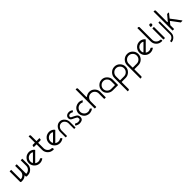

<svg xmlns="http://www.w3.org/2000/svg" viewBox="513 -2783 5142 5142"><g transform="rotate(-45 3084.0 -212.0)"><path d="M441.4 -420.9Q460.9 -420.9 501 -420.9Q501 -420.9 501 -385.7Q501 -350.6 501 -307.6Q501 -280.3 501 -253.9Q501 -226.6 501 -210.9Q501 -124 439.5 -62.5Q377.9 -1 291 -1Q290 -1 290 -1Q290 -1 289.1 -1Q289.1 -20.5 289.1 -60.5Q290 -60.5 290 -60.5Q290 -60.5 291 -60.5Q352.5 -60.5 397.5 -104.5Q441.4 -148.4 441.4 -210.9Q441.4 -222.7 441.4 -242.2Q441.4 -260.7 441.4 -281.2Q441.4 -311.5 441.4 -336.9Q441.4 -361.3 441.4 -361.3Q441.4 -381.8 441.4 -420.9Q441.4 -420.9 441.4 -420.9ZM290 -210.9Q290 -140.6 290 0Q278.3 0 254.9 0Q244.1 0 237.3 -6.8Q229.5 -14.6 229.5 -24.4Q229.5 -37.1 229.5 -63.5Q201.2 -35.2 163.1 -17.6Q124 -1 80.1 -1Q68.4 -1 44.9 -1Q34.2 -1 27.3 -7.8Q20.5 -14.6 20.5 -25.4Q20.5 -157.2 20.5 -420.9Q40 -420.9 80.1 -420.9Q80.1 -300.8 80.1 -60.5Q139.6 -60.5 182.6 -101.6Q225.6 -141.6 229.5 -201.2Q229.5 -274.4 229.5 -420.9Q250 -420.9 290 -420.9Q290 -420.9 290 -385.7Q290 -350.6 290 -308.6Q290 -280.3 290 -253.9Q290 -227.5 290 -210.9Z M906.2 -349.6Q908.2 -346.7 908.2 -342.8Q908.2 -342.8 908.2 -341.8Q908.2 -338.9 906.2 -336.9Q824.2 -254.9 660.2 -90.8Q699.2 -60.5 749 -59.6Q797.9 -58.6 837.9 -86.9Q840.8 -88.9 843.8 -88.9Q846.7 -88.9 849.6 -85.9Q850.6 -85 850.6 -85Q851.6 -84 851.6 -84Q860.4 -77.1 867.2 -71.3Q873 -66.4 881.8 -58.6Q884.8 -56.6 884.8 -51.8Q884.8 -46.9 880.9 -43.9Q823.2 0 751 0Q748 0 745.1 0Q668 -2 610.4 -53.7Q546.9 -109.4 540 -195.3Q540 -204.1 540 -212.9Q540 -287.1 587.9 -345.7Q640.6 -410.2 721.7 -420.9Q737.3 -422.9 752 -422.9Q815.4 -422.9 870.1 -385.7Q870.1 -385.7 876 -380.9Q882.8 -375 889.6 -368.2Q896.5 -362.3 901.4 -356.4Q906.2 -349.6 906.2 -349.6ZM613.3 -147.5Q616.2 -143.6 621.1 -142.6Q622.1 -142.6 623 -142.6Q626 -142.6 628.9 -145.5Q691.4 -208 816.4 -333Q819.3 -335.9 819.3 -339.8Q820.3 -340.8 819.3 -341.8Q819.3 -346.7 814.5 -348.6Q784.2 -362.3 752.9 -362.3Q737.3 -362.3 720.7 -359.4Q671.9 -349.6 637.7 -311.5Q607.4 -276.4 601.6 -231.4Q600.6 -220.7 600.6 -210.9Q599.6 -177.7 613.3 -147.5Z M1281.2 -30.3Q1281.2 -23.4 1281.2 -9.8Q1281.2 -5.9 1278.3 -2.9Q1275.4 0 1271.5 0Q1264.6 0 1251 0Q1166 -1 1105.5 -61.5Q1044.9 -122.1 1043 -207Q1043 -279.3 1043 -421.9Q1019.5 -421.9 970.7 -421.9Q968.8 -421.9 964.8 -421.9Q957 -421.9 948.2 -421.9Q939.5 -421.9 939.5 -421.9Q939.5 -432.6 939.5 -452.1Q939.5 -461.9 944.3 -470.7Q950.2 -480.5 959 -484.4Q963.9 -486.3 968.8 -486.3Q973.6 -486.3 977.5 -485.4Q999 -485.4 1043 -485.4Q1043 -554.7 1043 -693.4Q1062.5 -693.4 1102.5 -693.4Q1102.5 -624 1102.5 -485.4Q1127 -485.4 1176.8 -485.4Q1177.7 -485.4 1179.7 -486.3Q1181.6 -486.3 1183.6 -486.3Q1189.5 -486.3 1202.1 -486.3Q1214.8 -486.3 1214.8 -486.3Q1214.8 -479.5 1214.8 -470.7Q1214.8 -460.9 1214.8 -454.1Q1214.8 -440.4 1206.1 -431.6Q1196.3 -421.9 1183.6 -421.9Q1156.2 -421.9 1102.5 -421.9Q1102.5 -388.7 1102.5 -323.2Q1102.5 -319.3 1102.5 -312.5Q1102.5 -312.5 1102.5 -312.5Q1102.5 -312.5 1102.5 -311.5Q1102.5 -277.3 1102.5 -208Q1104.5 -147.5 1147.5 -104.5Q1190.4 -61.5 1251 -61.5Q1263.7 -60.5 1272.5 -51.8Q1281.2 -43 1281.2 -30.3ZM1102.5 -693.4Q1102.5 -680.7 1093.8 -671.9Q1085 -663.1 1072.3 -663.1Q1060.5 -663.1 1052.7 -670.9Q1043.9 -678.7 1043 -690.4Q1043 -701.2 1043 -723.6Q1052.7 -723.6 1072.3 -723.6Q1085 -723.6 1093.8 -714.8Q1102.5 -706.1 1102.5 -693.4Z M1667 -349.6Q1668.9 -346.7 1668.9 -342.8Q1668.9 -342.8 1668.9 -341.8Q1668.9 -338.9 1667 -336.9Q1585 -254.9 1420.9 -90.8Q1460 -60.5 1509.8 -59.6Q1558.6 -58.6 1598.6 -86.9Q1601.6 -88.9 1604.5 -88.9Q1607.4 -88.9 1610.4 -85.9Q1611.3 -85 1611.3 -85Q1612.3 -84 1612.3 -84Q1621.1 -77.1 1627.9 -71.3Q1633.8 -66.4 1642.6 -58.6Q1645.5 -56.6 1645.5 -51.8Q1645.5 -46.9 1641.6 -43.9Q1584 0 1511.7 0Q1508.8 0 1505.9 0Q1428.7 -2 1371.1 -53.7Q1307.6 -109.4 1300.8 -195.3Q1300.8 -204.1 1300.8 -212.9Q1300.8 -287.1 1348.6 -345.7Q1401.4 -410.2 1482.4 -420.9Q1498 -422.9 1512.7 -422.9Q1576.2 -422.9 1630.9 -385.7Q1630.9 -385.7 1636.7 -380.9Q1643.6 -375 1650.4 -368.2Q1657.2 -362.3 1662.1 -356.4Q1667 -349.6 1667 -349.6ZM1374 -147.5Q1377 -143.6 1381.8 -142.6Q1382.8 -142.6 1383.8 -142.6Q1386.7 -142.6 1389.6 -145.5Q1452.1 -208 1577.1 -333Q1580.1 -335.9 1580.1 -339.8Q1581.1 -340.8 1580.1 -341.8Q1580.1 -346.7 1575.2 -348.6Q1544.9 -362.3 1513.7 -362.3Q1498 -362.3 1481.4 -359.4Q1432.6 -349.6 1398.4 -311.5Q1368.2 -276.4 1362.3 -231.4Q1361.3 -220.7 1361.3 -210.9Q1360.4 -177.7 1374 -147.5Z M2099.6 -210Q2099.6 -143.6 2099.6 -10.7Q2099.6 -5.9 2097.7 -2.9Q2094.7 -1 2090.8 -1Q2079.1 0 2055.7 0Q2051.8 0 2048.8 -2.9Q2045.9 -5.9 2045.9 -9.8Q2045.9 -27.3 2045.9 -63.5Q2045.9 -63.5 2045.9 -63.5Q2045.9 -63.5 2045.9 -63.5Q2045.9 -108.4 2045.9 -197.3Q2045.9 -197.3 2045.9 -197.3Q2045.9 -198.2 2045.9 -198.2Q2046.9 -201.2 2046.9 -204.1Q2046.9 -206.1 2046.9 -209Q2046.9 -270.5 2006.8 -314.5Q1967.8 -358.4 1912.1 -358.4Q1856.4 -358.4 1817.4 -314.5Q1778.3 -270.5 1778.3 -209Q1778.3 -197.3 1778.3 -178.7Q1778.3 -159.2 1778.3 -139.6Q1778.3 -109.4 1778.3 -84Q1778.3 -59.6 1778.3 -59.6Q1778.3 -42 1778.3 -6.8Q1776.4 -3.9 1774.4 -2Q1772.5 -1 1769.5 -1Q1757.8 -1 1734.4 -1Q1730.5 -1 1727.5 -2.9Q1724.6 -5.9 1724.6 -10.7Q1724.6 -77.1 1724.6 -210Q1724.6 -295.9 1779.3 -356.4Q1834 -418 1912.1 -418Q1989.3 -418 2043.9 -356.4Q2099.6 -295.9 2099.6 -210Z M2257.8 0Q2228.5 0 2199.2 -8.8Q2169.9 -17.6 2141.6 -34.2Q2136.7 -37.1 2135.7 -42Q2134.8 -43.9 2134.8 -44.9Q2134.8 -47.9 2136.7 -51.8Q2142.6 -60.5 2154.3 -79.1Q2157.2 -83 2162.1 -84Q2166 -85 2170.9 -83Q2217.8 -55.7 2252 -56.6Q2287.1 -57.6 2311.5 -67.4Q2335.9 -76.2 2336.9 -102.5Q2336.9 -128.9 2331.1 -146.5Q2326.2 -161.1 2293 -177.7Q2259.8 -195.3 2235.4 -207Q2217.8 -214.8 2202.1 -222.7Q2185.5 -230.5 2174.8 -238.3Q2156.2 -251 2146.5 -270.5Q2136.7 -290 2136.7 -314.5Q2136.7 -330.1 2139.6 -340.8Q2142.6 -352.5 2143.6 -355.5Q2149.4 -372.1 2173.8 -395.5Q2198.2 -418.9 2247.1 -422.9Q2255.9 -423.8 2264.6 -423.8Q2295.9 -423.8 2320.3 -414.1Q2350.6 -401.4 2365.2 -391.6Q2370.1 -388.7 2370.1 -382.8Q2371.1 -377.9 2368.2 -374Q2364.3 -370.1 2357.4 -362.3Q2353.5 -357.4 2345.7 -348.6Q2343.8 -345.7 2338.9 -344.7Q2335 -344.7 2331.1 -346.7Q2320.3 -352.5 2299.8 -361.3Q2279.3 -369.1 2252 -367.2Q2220.7 -364.3 2210 -351.6Q2198.2 -339.8 2197.3 -336.9Q2197.3 -335.9 2197.3 -335Q2197.3 -334 2193.4 -314.5Q2190.4 -294.9 2207 -283.2Q2215.8 -277.3 2229.5 -270.5Q2244.1 -263.7 2259.8 -256.8Q2300.8 -237.3 2336.9 -215.8Q2374 -194.3 2384.8 -163.1Q2394.5 -134.8 2394.5 -109.4Q2394.5 -88.9 2387.7 -69.3Q2373 -27.3 2332 -12.7Q2312.5 -6.8 2293.9 -2.9Q2275.4 0 2257.8 0Z M2731.4 -86.9Q2735.4 -84 2742.2 -78.1Q2750 -72.3 2752.9 -69.3Q2756.8 -65.4 2761.7 -61.5Q2765.6 -58.6 2765.6 -53.7Q2765.6 -49.8 2761.7 -46.9Q2737.3 -27.3 2710 -16.6Q2681.6 -5.9 2652.3 -2.9Q2642.6 -2 2632.8 -2Q2588.9 -2 2545.9 -21.5Q2492.2 -43.9 2457 -97.7Q2426.8 -141.6 2422.9 -195.3Q2421.9 -203.1 2421.9 -210.9Q2421.9 -255.9 2442.4 -297.9Q2470.7 -358.4 2523.4 -389.6Q2575.2 -419.9 2632.8 -420.9Q2632.8 -420.9 2633.8 -420.9Q2664.1 -420.9 2693.4 -412.1Q2723.6 -403.3 2750 -384.8Q2751 -383.8 2751 -382.8Q2751 -381.8 2750 -380.9Q2740.2 -371.1 2730.5 -362.3Q2720.7 -352.5 2710.9 -342.8Q2710 -342.8 2710 -342.8Q2709 -341.8 2708 -342.8Q2651.4 -373 2587.9 -352.5Q2523.4 -332 2495.1 -263.7Q2483.4 -234.4 2485.4 -201.2Q2487.3 -168.9 2502.9 -140.6Q2539.1 -77.1 2603.5 -64.5Q2668.9 -51.8 2719.7 -86.9Q2722.7 -88.9 2725.6 -88.9Q2728.5 -88.9 2731.4 -86.9Z M3311.5 -11.7Q3311.5 -11.7 3310.5 -11.7Q3310.5 -11.7 3310.5 -11.7Q3310.5 -11.7 3311.5 -11.7ZM3313.5 -10.7Q3313.5 -10.7 3312.5 -10.7Q3312.5 -10.7 3312.5 -10.7Q3312.5 -10.7 3313.5 -10.7ZM3326.2 1Q3326.2 0 3326.2 0Q3326.2 0 3326.2 -1Q3326.2 0 3326.2 0Q3326.2 1 3326.2 1ZM3316.4 -9.8Q3315.4 -9.8 3315.4 -10.7Q3314.5 -10.7 3314.5 -10.7Q3314.5 -10.7 3316.4 -9.8ZM3326.2 -1Q3326.2 -1 3326.2 -2Q3326.2 -2 3325.2 -2Q3325.2 -2 3326.2 -1ZM3244.1 -209Q3244.1 -205.1 3244.1 -200.2Q3244.1 -195.3 3243.2 -191.4Q3243.2 -191.4 3243.2 -191.4Q3243.2 -191.4 3243.2 -191.4Q3243.2 -129.9 3243.2 -7.8Q3243.2 -3.9 3241.2 -1Q3238.3 2 3233.4 2Q3220.7 2 3193.4 2Q3189.5 2 3186.5 -1Q3183.6 -3.9 3183.6 -7.8Q3183.6 -79.1 3183.6 -222.7Q3183.6 -222.7 3183.6 -222.7Q3183.6 -222.7 3183.6 -223.6Q3177.7 -280.3 3134.8 -320.3Q3091.8 -359.4 3033.2 -359.4Q2973.6 -359.4 2931.6 -320.3Q2888.7 -280.3 2882.8 -223.6Q2882.8 -222.7 2882.8 -222.7Q2882.8 -222.7 2882.8 -222.7Q2882.8 -221.7 2882.8 -219.7Q2881.8 -216.8 2881.8 -213.9Q2881.8 -210.9 2881.8 -208Q2881.8 -196.3 2881.8 -177.7Q2881.8 -158.2 2881.8 -137.7Q2881.8 -107.4 2881.8 -82Q2881.8 -56.6 2881.8 -56.6Q2881.8 -56.6 2882.8 -56.6Q2882.8 -40 2882.8 -7.8Q2882.8 -2.9 2879.9 0Q2877 2.9 2873 2.9Q2859.4 2.9 2832 2.9Q2828.1 2.9 2825.2 0Q2822.3 -2.9 2822.3 -7.8Q2822.3 -74.2 2822.3 -209Q2822.3 -211.9 2822.3 -214.8Q2822.3 -216.8 2822.3 -220.7Q2822.3 -278.3 2822.3 -394.5Q2822.3 -491.2 2822.3 -684.6Q2822.3 -687.5 2825.2 -690.4Q2828.1 -693.4 2832 -694.3Q2845.7 -694.3 2873 -694.3Q2877 -694.3 2879.9 -691.4Q2882.8 -688.5 2882.8 -684.6Q2882.8 -582 2882.8 -377.9Q2882.8 -372.1 2888.7 -370.1Q2893.6 -367.2 2898.4 -371.1Q2925.8 -393.6 2960.9 -406.2Q2995.1 -419.9 3033.2 -419.9Q3116.2 -419.9 3175.8 -364.3Q3236.3 -308.6 3243.2 -228.5Q3243.2 -227.5 3243.2 -226.6Q3243.2 -222.7 3244.1 -217.8Q3244.1 -213.9 3244.1 -209ZM3318.4 -8.8Q3318.4 -8.8 3317.4 -8.8Q3317.4 -8.8 3317.4 -9.8Q3317.4 -9.8 3318.4 -8.8ZM3325.2 -2.9Q3325.2 -2.9 3325.2 -3.9Q3325.2 -3.9 3324.2 -3.9Q3324.2 -3.9 3325.2 -2.9ZM3323.2 -4.9Q3323.2 -4.9 3322.3 -5.9Q3322.3 -5.9 3322.3 -5.9Q3322.3 -5.9 3323.2 -4.9ZM3320.3 -7.8Q3320.3 -7.8 3319.3 -8.8Q3319.3 -8.8 3319.3 -8.8Q3319.3 -8.8 3320.3 -7.8ZM2822.3 -692.4Q2822.3 -698.2 2822.3 -710Q2822.3 -722.7 2822.3 -722.7Q2828.1 -722.7 2836.9 -722.7Q2845.7 -722.7 2852.5 -722.7Q2865.2 -722.7 2874 -713.9Q2882.8 -705.1 2882.8 -692.4Q2882.8 -679.7 2874 -670.9Q2865.2 -662.1 2852.5 -662.1Q2839.8 -662.1 2831.1 -670.9Q2822.3 -679.7 2822.3 -692.4Z M3710.9 -206.1Q3710.9 -140.6 3710.9 -9.8Q3710.9 -4.9 3708 -2.9Q3705.1 0 3701.2 0Q3635.7 0 3504.9 0Q3421.9 0 3359.4 -58.6Q3296.9 -117.2 3293.9 -200.2Q3293.9 -204.1 3293.9 -208Q3293.9 -262.7 3319.3 -308.6Q3347.7 -358.4 3394.5 -386.7Q3419.9 -402.3 3449.2 -410.2Q3474.6 -417 3502 -417Q3506.8 -417 3510.7 -417Q3592.8 -413.1 3651.4 -350.6Q3710.9 -288.1 3710.9 -206.1ZM3651.4 -68.4Q3651.4 -114.3 3651.4 -206.1Q3651.4 -266.6 3610.4 -310.5Q3568.4 -355.5 3507.8 -357.4Q3504.9 -357.4 3502.9 -357.4Q3441.4 -357.4 3397.5 -313.5Q3353.5 -269.5 3353.5 -208Q3353.5 -205.1 3353.5 -203.1Q3355.5 -142.6 3399.4 -100.6Q3444.3 -58.6 3504.9 -58.6Q3550.8 -58.6 3642.6 -58.6Q3645.5 -58.6 3648.4 -61.5Q3651.4 -64.5 3651.4 -68.4Z M3985.4 -359.4Q3921.9 -358.4 3877.9 -312.5Q3834 -266.6 3834 -204.1Q3834 -177.7 3834 -127Q3834 -105.5 3834 -63.5Q3834 -58.6 3836.9 -55.7Q3839.8 -52.7 3844.7 -52.7Q3891.6 -52.7 3987.3 -52.7Q4050.8 -52.7 4095.7 -97.7Q4140.6 -142.6 4140.6 -206.1Q4140.6 -270.5 4094.7 -314.5Q4049.8 -359.4 3986.3 -359.4Q3985.4 -359.4 3985.4 -359.4ZM4201.2 -204.1Q4200.2 -115.2 4136.7 -53.7Q4073.2 7.8 3985.4 7.8Q3937.5 7.8 3843.8 7.8Q3839.8 7.8 3836.9 10.7Q3834 12.7 3834 17.6Q3834 46.9 3834 105.5Q3834 153.3 3834 247.1Q3834 253.9 3834 266.6Q3834 267.6 3834 268.6Q3834 268.6 3834 269.5Q3834 282.2 3826.2 291Q3818.4 298.8 3806.6 300.8Q3795.9 300.8 3773.4 300.8Q3773.4 290 3773.4 269.5Q3773.4 137.7 3773.4 -127Q3773.4 -152.3 3773.4 -204.1Q3773.4 -292 3835 -355.5Q3896.5 -418.9 3985.4 -419.9Q3986.3 -419.9 3987.3 -419.9Q4076.2 -420.9 4138.7 -357.4Q4201.2 -294.9 4201.2 -206.1Q4201.2 -205.1 4201.2 -204.1Z M4466.8 -359.4Q4403.3 -358.4 4359.4 -312.5Q4315.4 -266.6 4315.4 -204.1Q4315.4 -177.7 4315.4 -127Q4315.4 -105.5 4315.4 -63.5Q4315.4 -58.6 4318.4 -55.7Q4321.3 -52.7 4326.2 -52.7Q4373 -52.7 4468.8 -52.7Q4532.2 -52.7 4577.1 -97.7Q4622.1 -142.6 4622.1 -206.1Q4622.1 -270.5 4576.2 -314.5Q4531.2 -359.4 4467.8 -359.4Q4466.8 -359.4 4466.8 -359.4ZM4682.6 -204.1Q4681.6 -115.2 4618.2 -53.7Q4554.7 7.8 4466.8 7.8Q4418.9 7.8 4325.2 7.8Q4321.3 7.8 4318.4 10.7Q4315.4 12.7 4315.4 17.6Q4315.4 46.9 4315.4 105.5Q4315.4 153.3 4315.4 247.1Q4315.4 253.9 4315.4 266.6Q4315.4 267.6 4315.4 268.6Q4315.4 268.6 4315.4 269.5Q4315.4 282.2 4307.6 291Q4299.8 298.8 4288.1 300.8Q4277.3 300.8 4254.9 300.8Q4254.9 290 4254.9 269.5Q4254.9 137.7 4254.9 -127Q4254.9 -152.3 4254.9 -204.1Q4254.9 -292 4316.4 -355.5Q4377.9 -418.9 4466.8 -419.9Q4467.8 -419.9 4468.8 -419.9Q4557.6 -420.9 4620.1 -357.4Q4682.6 -294.9 4682.6 -206.1Q4682.6 -205.1 4682.6 -204.1Z M5092.8 -349.6Q5094.7 -346.7 5094.7 -342.8Q5094.7 -342.8 5094.7 -341.8Q5094.7 -338.9 5092.8 -336.9Q5010.7 -254.9 4846.7 -90.8Q4885.7 -60.5 4935.5 -59.6Q4984.4 -58.6 5024.4 -86.9Q5027.3 -88.9 5030.3 -88.9Q5033.2 -88.9 5036.1 -85.9Q5037.1 -85 5037.1 -85Q5038.1 -84 5038.1 -84Q5046.9 -77.1 5053.7 -71.3Q5059.6 -66.4 5068.4 -58.6Q5071.3 -56.6 5071.3 -51.8Q5071.3 -46.9 5067.4 -43.9Q5009.8 0 4937.5 0Q4934.6 0 4931.6 0Q4854.5 -2 4796.9 -53.7Q4733.4 -109.4 4726.6 -195.3Q4726.6 -204.1 4726.6 -212.9Q4726.6 -287.1 4774.4 -345.7Q4827.1 -410.2 4908.2 -420.9Q4923.8 -422.9 4938.5 -422.9Q5002 -422.9 5056.6 -385.7Q5056.6 -385.7 5062.5 -380.9Q5069.3 -375 5076.2 -368.2Q5083 -362.3 5087.9 -356.4Q5092.8 -349.6 5092.8 -349.6ZM4799.8 -147.5Q4802.7 -143.6 4807.6 -142.6Q4808.6 -142.6 4809.6 -142.6Q4812.5 -142.6 4815.4 -145.5Q4877.9 -208 5002.9 -333Q5005.9 -335.9 5005.9 -339.8Q5006.8 -340.8 5005.9 -341.8Q5005.9 -346.7 5001 -348.6Q4970.7 -362.3 4939.5 -362.3Q4923.8 -362.3 4907.2 -359.4Q4858.4 -349.6 4824.2 -311.5Q4793.9 -276.4 4788.1 -231.4Q4787.1 -220.7 4787.1 -210.9Q4786.1 -177.7 4799.8 -147.5Z M5212.9 -674.8Q5212.9 -556.6 5212.9 -319.3Q5212.9 -316.4 5212.9 -310.5Q5212.9 -310.5 5212.9 -309.6Q5212.9 -309.6 5212.9 -308.6Q5212.9 -274.4 5212.9 -205.1Q5213.9 -145.5 5256.8 -103.5Q5299.8 -60.5 5359.4 -59.6Q5372.1 -59.6 5379.9 -50.8Q5388.7 -42 5388.7 -30.3Q5388.7 -23.4 5388.7 -9.8Q5388.7 -5.9 5386.7 -2.9Q5383.8 0 5378.9 0Q5373 0 5359.4 0Q5274.4 -1 5214.8 -60.5Q5154.3 -121.1 5153.3 -205.1Q5153.3 -280.3 5153.3 -429.7Q5153.3 -503.9 5153.3 -653.3Q5153.3 -663.1 5153.3 -683.6Q5153.3 -694.3 5153.3 -715.8Q5163.1 -715.8 5182.6 -715.8Q5195.3 -715.8 5204.1 -707Q5212.9 -698.2 5212.9 -685.5Q5212.9 -682.6 5212.9 -674.8Z M5467.8 -478.5Q5460 -478.5 5443.4 -478.5Q5426.8 -478.5 5426.8 -478.5Q5426.8 -487.3 5426.8 -499Q5426.8 -510.7 5426.8 -519.5Q5426.8 -537.1 5438.5 -548.8Q5450.2 -560.5 5467.8 -560.5Q5484.4 -560.5 5497.1 -548.8Q5508.8 -536.1 5508.8 -519.5Q5508.8 -502.9 5497.1 -491.2Q5485.4 -478.5 5467.8 -478.5ZM5438.5 -2.9Q5434.6 -2.9 5431.6 -4.9Q5429.7 -7.8 5429.7 -11.7Q5429.7 -78.1 5429.7 -211.9Q5429.7 -279.3 5429.7 -415Q5429.7 -418.9 5432.6 -421.9Q5435.5 -424.8 5439.5 -424.8Q5453.1 -424.8 5479.5 -424.8Q5483.4 -424.8 5486.3 -421.9Q5489.3 -418.9 5489.3 -415Q5489.3 -384.8 5489.3 -323.2Q5489.3 -320.3 5489.3 -313.5Q5489.3 -313.5 5489.3 -313.5Q5489.3 -313.5 5489.3 -312.5Q5489.3 -242.2 5489.3 -100.6Q5489.3 -70.3 5489.3 -11.7Q5489.3 -7.8 5486.3 -4.9Q5484.4 -2.9 5480.5 -2.9Q5466.8 -2.9 5438.5 -2.9Z M5698.2 -420.9Q5701.2 -420.9 5704.1 -418.9Q5706.1 -416 5706.1 -412.1Q5706.1 -310.5 5706.1 -107.4Q5706.1 -63.5 5706.1 22.5Q5705.1 93.8 5655.3 144.5Q5606.4 196.3 5536.1 200.2Q5532.2 200.2 5530.3 198.2Q5527.3 195.3 5527.3 191.4Q5527.3 179.7 5527.3 156.2Q5527.3 153.3 5529.3 151.4Q5531.2 148.4 5534.2 148.4Q5584 144.5 5619.1 108.4Q5653.3 72.3 5654.3 22.5Q5654.3 -7.8 5654.3 -66.4Q5654.3 -66.4 5654.3 -67.4Q5654.3 -67.4 5654.3 -67.4Q5654.3 -70.3 5654.3 -76.2Q5654.3 -188.5 5654.3 -412.1Q5654.3 -416 5657.2 -418.9Q5659.2 -420.9 5663.1 -420.9Q5674.8 -420.9 5698.2 -420.9Z M5948.2 -277.3Q6013.7 -189.5 6145.5 -14.6Q6147.5 -11.7 6147.5 -7.8Q6147.5 -5.9 6146.5 -3.9Q6143.6 1 6137.7 1Q6121.1 1 6085.9 1Q6084 1 6082 0Q6080.1 -1 6079.1 -2.9Q6023.4 -77.1 5912.1 -226.6Q5909.2 -229.5 5904.3 -229.5Q5900.4 -229.5 5897.5 -226.6Q5876 -200.2 5834 -148.4Q5833 -146.5 5833 -145.5Q5832 -144.5 5832 -142.6Q5832 -97.7 5832 -8.8Q5832 -4.9 5830.1 -2Q5827.1 0 5823.2 0Q5809.6 0 5782.2 0Q5778.3 0 5775.4 -2Q5772.5 -4.9 5772.5 -8.8Q5772.5 -224.6 5772.5 -656.2Q5772.5 -667 5772.5 -687.5Q5772.5 -687.5 5772.5 -688.5Q5774.4 -688.5 5777.3 -688.5Q5778.3 -688.5 5779.3 -688.5Q5780.3 -688.5 5780.3 -688.5Q5781.2 -688.5 5781.2 -688.5Q5782.2 -688.5 5782.2 -688.5Q5782.2 -688.5 5783.2 -688.5Q5783.2 -688.5 5783.2 -688.5Q5796.9 -688.5 5824.2 -688.5Q5827.1 -688.5 5830.1 -692.4Q5831.1 -694.3 5832 -694.3Q5833 -694.3 5833 -692.4Q5833 -549.8 5833 -264.6Q5833 -257.8 5838.9 -255.9Q5845.7 -253.9 5849.6 -258.8Q5893.6 -310.5 5981.4 -415Q5983.4 -417 5985.4 -418Q5986.3 -418.9 5989.3 -418.9Q6003.9 -418.9 6034.2 -418.9Q6040 -418.9 6042 -414.1Q6044.9 -408.2 6041 -403.3Q6009.8 -365.2 5948.2 -289.1Q5946.3 -287.1 5946.3 -283.2Q5946.3 -280.3 5948.2 -277.3ZM5833 -692.4Q5833 -679.7 5824.2 -670.9Q5815.4 -662.1 5802.7 -662.1Q5791 -662.1 5782.2 -669.9Q5774.4 -677.7 5772.5 -688.5Q5772.5 -700.2 5772.5 -721.7Q5783.2 -721.7 5802.7 -721.7Q5815.4 -721.7 5824.2 -712.9Q5833 -704.1 5833 -692.4Z"/></g></svg>

Font: Citrica
Style: Regular
Weight: 400
Designer: Mario Otalvaro
Version: Version 1.0